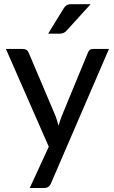

<svg xmlns="http://www.w3.org/2000/svg" viewBox="-20 -746 557 936"><path d="M91.3 -507.3Q112.8 -507.3 120.1 -488.3L251.5 -178.7Q259.8 -155.8 265.1 -132.8Q272 -156.2 280.8 -179.7L408.2 -488.3Q415 -508.3 435.5 -507.3H511.2L228.5 147.9Q219.7 170.4 195.3 170.4H125L217.8 -30.8L8.8 -507.3ZM272 -582H214.8L289.1 -703.1Q295.9 -714.8 304.2 -720.2Q312.5 -725.6 329.6 -725.6H421.9L304.7 -596.7Q292 -582 272 -582Z"/></svg>

Font: Lato-Medium
Style: Regular
Weight: 500
Designer: Lukasz Dziedzic
Foundry: tyPoland Lukasz Dziedzic
Version: Version 2.006; 2014-01-15